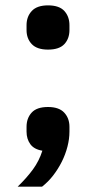

<svg xmlns="http://www.w3.org/2000/svg" viewBox="-20 -553 359 716"><path d="M159 -154Q200 -154 219.5 -133Q239 -112 239 -80V-62Q239 -35 231.5 -6Q224 23 210.5 50Q197 77 178.5 101Q160 125 137 143H46Q80 110 103 78.5Q126 47 138 9Q107 4 93 -15.5Q79 -35 79 -62V-80Q79 -112 98 -133Q117 -154 159 -154ZM159 -368Q118 -368 98.5 -388.5Q79 -409 79 -441V-459Q79 -491 98.5 -512Q118 -533 159 -533Q201 -533 220 -512Q239 -491 239 -459V-441Q239 -409 220 -388.5Q201 -368 159 -368Z"/></svg>

Font: IBM Plex Sans Arabic SemiBold
Style: Regular
Weight: 600
Designer: Mike Abbink, Paul van der Laan, Pieter van Rosmalen, Wael Morcos, Khajak Apelian
Foundry: Bold Monday
Version: Version 1.1